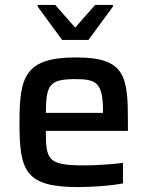

<svg xmlns="http://www.w3.org/2000/svg" viewBox="-20 -751 599 779"><path d="M232 -589H339L438 -724V-731H366L285 -639L204 -731H133V-724ZM499 -220V-254C499 -439 491 -518 289 -518C80 -518 59 -439 59 -254C59 -60 80 8 296 8C359 8 435 2 479 -7V-90C433 -84 366 -80 321 -80C174 -80 166 -102 166 -220ZM286 -430C373 -430 398 -415 398 -296V-293H166C167 -407 180 -430 286 -430Z"/></svg>

Font: Saira UNSAM Medium
Style: Regular
Weight: 500
Designer: Hector Gatti with collaboration of the Omnibus-Type team
Foundry: Omnibus-Type
Version: Version 0.072;PS 000.072;hotconv 1.0.88;makeotf.lib2.5.64775